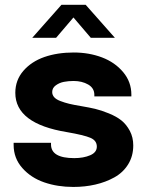

<svg xmlns="http://www.w3.org/2000/svg" viewBox="-20 -757 604 790"><path d="M112.8 -601.6 232.9 -737.3H332.5L452.6 -601.6H353.5L282.2 -685.1L210.9 -601.6ZM281.7 12.2Q216.8 12.2 162.1 -6.6Q107.4 -25.4 71.8 -65.7Q36.1 -106 36.1 -160.6V-169.4H189.9V-162.6Q189.9 -106.4 285.6 -106.4Q323.7 -106.4 351.1 -118.2Q378.4 -129.9 378.4 -153.8Q378.4 -178.7 352.1 -189.9Q325.7 -201.2 255.4 -213.4Q43 -248 43 -375Q43 -427.2 76.2 -465.6Q109.4 -503.9 162.8 -522.5Q216.3 -541 283.2 -541Q346.2 -541 399.7 -520.8Q453.1 -500.5 486.8 -460.2Q520.5 -419.9 520.5 -367.7V-360.4H368.2V-366.7Q368.2 -394.5 342.8 -409.2Q317.4 -423.8 282.7 -423.8Q261.7 -423.8 242.9 -420.2Q224.1 -416.5 209.5 -405.8Q194.8 -395 194.8 -378.4Q194.8 -366.2 203.1 -356.9Q211.4 -347.7 228.8 -341.1Q246.1 -334.5 265.4 -329.8Q284.7 -325.2 314.5 -320.3Q346.7 -314.9 371.6 -309.1Q396.5 -303.2 427.7 -290.5Q459 -277.8 479.5 -261.5Q500 -245.1 514.2 -218.5Q528.3 -191.9 528.3 -158.7Q528.3 -114.7 507.3 -80.8Q486.3 -46.9 450.4 -27.1Q414.6 -7.3 372.1 2.4Q329.6 12.2 281.7 12.2Z"/></svg>

Font: Epilogue
Style: Bold
Weight: 700
Designer: Tyler Finck
Foundry: Etcetera Type Co
Version: Version 2.112